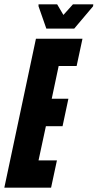

<svg xmlns="http://www.w3.org/2000/svg" viewBox="-37 -867 451 887"><path d="M-17 0 129 -688H344L317 -562H234L202 -411H279L252 -284H175L141 -126H226L199 0ZM177 -735 141 -838V-847H227L256 -798L300 -847H394L393 -838L306 -735Z"/></svg>

Font: Saira UltraCondensed Black
Style: Italic
Weight: 900
Width: 1
Italic angle: -12°
Designer: Hector Gatti with collaboration of the Omnibus-Type team
Foundry: Omnibus-Type
Version: Version 1.101